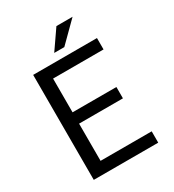

<svg xmlns="http://www.w3.org/2000/svg" viewBox="-210 -1009 1020 1126"><g transform="rotate(-30 300.0 -445.5)"><path d="M476.1 -328.6V-405.3H179.2V-633.8H521V-710.9H88.9V0H525.4V-76.7H179.2V-328.6ZM350.1 -890.6 260.3 -760.7H328.6L459.5 -890.6Z"/></g></svg>

Font: RobotoMono Nerd Font
Style: Regular
Weight: 400
Monospace: yes
Designer: Google
Version: Version 3.000;Nerd Fonts 3.2.1